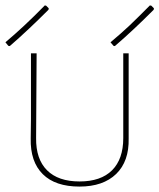

<svg xmlns="http://www.w3.org/2000/svg" viewBox="-25 -689 591 712"><path d="M452.1 -175.8Q454.1 -90.8 405.8 -43.9Q357.4 2.9 270 2.9Q180.2 2.9 133.8 -43Q86.9 -89.4 88.9 -175.8L89.8 -248V-491.2H110.8L108.9 -176.8Q107.9 -99.1 149.4 -57.6Q190.9 -16.1 270 -16.1Q349.1 -16.1 390.6 -57.6Q432.1 -99.1 432.1 -176.8V-491.2H452.1ZM155.8 -658.2 154.8 -652.8Q115.2 -613.3 84 -584Q43 -545.4 11.2 -518.1L5.9 -519L-4.9 -532.2Q28.3 -560.1 64.9 -594.2Q100.1 -627 141.1 -668.9L146 -668ZM545.9 -658.2 544.9 -652.8Q505.4 -613.3 474.1 -584Q439 -550.8 400.9 -518.1L396 -519L384.8 -532.2Q422.4 -563.5 455.1 -594.2Q483.9 -621.6 530.8 -668.9L536.1 -668Z"/></svg>

Font: Datalegreya
Style: Thin
Weight: 250
Designer: Figs Lab
Foundry: Figs Lab
Version: Version 1.002;PS 001.002;hotconv 1.0.70;makeotf.lib2.5.58329